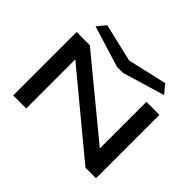

<svg xmlns="http://www.w3.org/2000/svg" viewBox="-167 -1071 1334 1334"><g transform="rotate(45 500.0 -403.5)"><path d="M776 -807 488 -741 207 -807 155 -744 460 -650H519L830 -743ZM90 0H218V-482L800 0H904V-623H776V-165L220 -623H90Z"/></g></svg>

Font: Inconsolata UltraExpanded
Style: Bold
Weight: 700
Width: 9
Monospace: yes
Designer: Raph Levien, Cyreal, Brenton Simpson
Foundry: Raph Levien, Cyreal, Google
Version: Version 3.100